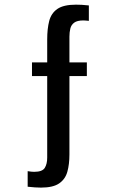

<svg xmlns="http://www.w3.org/2000/svg" viewBox="-20 -727 518 844"><path d="M101.6 93.8V25.4Q109.4 26.9 117.2 27.6Q125 28.3 130.4 28.3Q166 28.3 176.8 11Q187.5 -6.3 187.5 -34.2V-392.6H120.6V-452.6H187.5V-553.7Q187.5 -600.6 196.3 -634.8Q205.1 -668.9 232.2 -687.7Q259.3 -706.5 314 -706.5Q326.7 -706.5 339.8 -705.8Q353 -705.1 370.6 -703.1V-635.3Q364.7 -635.7 358.6 -636.5Q352.5 -637.2 346.7 -637.2Q319.3 -637.2 306.2 -627.4Q293 -617.7 289.1 -601.3Q285.2 -585 285.2 -565.9V-452.6H361.8V-392.6H285.2V-47.9Q285.2 -4.9 276.1 27.8Q267.1 60.5 240.2 79.1Q213.4 97.7 160.2 97.7Q147 97.7 133.3 96.7Q119.6 95.7 101.6 93.8Z"/></svg>

Font: Monda SemiBold
Style: Regular
Weight: 600
Designer: Vernon Adams
Foundry: Vernon Adams
Version: Version 2.200